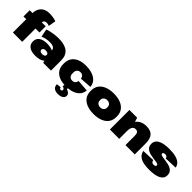

<svg xmlns="http://www.w3.org/2000/svg" viewBox="236 -2147 3751 3751"><g transform="rotate(45 2112.0 -271.5)"><path d="M87 -516Q87 -639 150.5 -705.5Q214 -772 331 -772Q378 -772 431 -763.5Q484 -755 518 -741L491 -587Q475 -595 456.5 -599Q438 -603 421 -603Q382 -603 363 -582Q344 -561 344 -516V0H87ZM11 -540H454V-368H11Z M873 -216V-281Q873 -331 837.5 -354.5Q802 -378 726 -378Q680 -378 632 -368Q584 -358 539 -338L506 -503Q544 -518 594.5 -529.5Q645 -541 697.5 -547Q750 -553 797 -553Q969 -553 1054 -485.5Q1139 -418 1139 -281V0H924ZM712 13Q605 13 545.5 -30Q486 -73 486 -150V-157Q486 -235 545.5 -278Q605 -321 715 -321Q829 -321 892.5 -278.5Q956 -236 956 -158V-151Q956 -73 892 -30Q828 13 712 13ZM786 -105Q822 -105 843 -118Q864 -131 864 -154V-160Q864 -181 844 -194Q824 -207 788 -207Q756 -207 736.5 -193.5Q717 -180 717 -159V-153Q717 -131 736 -118Q755 -105 786 -105Z M1553 13Q1449 13 1373.5 -19.5Q1298 -52 1258 -112.5Q1218 -173 1218 -258V-282Q1218 -367 1258 -427.5Q1298 -488 1373.5 -520.5Q1449 -553 1553 -553Q1716 -553 1808 -490.5Q1900 -428 1909 -320L1665 -302Q1659 -341 1635 -363.5Q1611 -386 1570 -386Q1528 -386 1501.5 -359Q1475 -332 1475 -286V-254Q1475 -208 1501 -181Q1527 -154 1570 -154Q1611 -154 1635 -176.5Q1659 -199 1665 -238L1909 -220Q1900 -112 1808 -49.5Q1716 13 1553 13ZM1556 229Q1484 229 1446.5 197.5Q1409 166 1409 106L1503 95Q1503 113 1513.5 123Q1524 133 1540 133Q1555 133 1564 124.5Q1573 116 1573 102Q1573 84 1560 72.5Q1547 61 1515 54L1528 0H1621L1612 35Q1659 50 1682.5 74Q1706 98 1706 131Q1706 176 1665.5 202.5Q1625 229 1556 229Z M2325 13Q2215 13 2134.5 -19.5Q2054 -52 2011 -112.5Q1968 -173 1968 -258V-282Q1968 -367 2011 -427.5Q2054 -488 2134.5 -520.5Q2215 -553 2325 -553Q2436 -553 2516.5 -520.5Q2597 -488 2640 -427.5Q2683 -367 2683 -282V-258Q2683 -173 2640 -112.5Q2597 -52 2516.5 -19.5Q2436 13 2325 13ZM2325 -171Q2370 -171 2398 -196.5Q2426 -222 2426 -263V-277Q2426 -319 2398 -344Q2370 -369 2325 -369Q2281 -369 2253 -344Q2225 -319 2225 -277V-263Q2225 -222 2253 -196.5Q2281 -171 2325 -171Z M3197 -253Q3197 -311 3179 -336.5Q3161 -362 3120 -362Q3072 -362 3048 -325Q3024 -288 3024 -214L2941 -114V-190Q2941 -367 3014.5 -460Q3088 -553 3225 -553Q3344 -553 3399 -492Q3454 -431 3454 -298V0H3197ZM2766 -540H2980L3024 -401V0H2766Z M3862 14Q3704 14 3623.5 -28.5Q3543 -71 3523 -166L3788 -177Q3793 -146 3809.5 -131Q3826 -116 3856 -116Q3882 -116 3897 -126Q3912 -136 3912 -152Q3912 -170 3891.5 -179Q3871 -188 3838 -193Q3805 -198 3764.5 -203Q3724 -208 3683.5 -217.5Q3643 -227 3609.5 -245.5Q3576 -264 3555.5 -295.5Q3535 -327 3535 -377Q3535 -464 3617.5 -509Q3700 -554 3863 -554Q3966 -554 4037 -535Q4108 -516 4149.5 -478Q4191 -440 4202 -382L3936 -371Q3935 -396 3918 -410Q3901 -424 3872 -424Q3848 -424 3833 -414.5Q3818 -405 3818 -388Q3818 -371 3838.5 -362Q3859 -353 3892.5 -347.5Q3926 -342 3966 -337Q4006 -332 4046.5 -322Q4087 -312 4120.5 -293.5Q4154 -275 4174.5 -243.5Q4195 -212 4195 -162Q4195 -75 4111 -30.5Q4027 14 3862 14Z"/></g></svg>

Font: Pathway Extreme 28pt Black
Style: Regular
Weight: 900
Designer: Eduardo Rodriguez Tunni
Foundry: Eduardo Rodriguez Tunni
Version: Version 1.001;gftools[0.9.26]